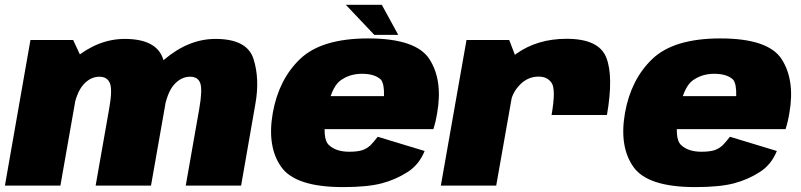

<svg xmlns="http://www.w3.org/2000/svg" viewBox="-33 -756 3264 782"><path d="M-13 0H213L303 -511.5L265 -593H91ZM356.5 0H582L640.5 -332Q658.5 -435 631.2 -516.2Q604 -597.5 475 -597.5Q365.5 -597.5 266.5 -514.5Q167.5 -431.5 153 -349L264.5 -305Q278 -379.5 306.8 -411.5Q335.5 -443.5 371.5 -443.5Q404 -443.5 414.8 -416.8Q425.5 -390 411.5 -312.5ZM723.5 0H949L1007 -332Q1025.5 -434.5 999.5 -516Q973.5 -597.5 844.5 -597.5Q735 -597.5 635.5 -513Q536 -428.5 522.5 -349L634.5 -305Q647.5 -379.5 676.2 -411.5Q705 -443.5 741 -443.5Q773.5 -443.5 782.8 -416.8Q792 -390 778.5 -312.5Z M1364 6 1389.5 -138Q1335.5 -138 1307 -165Q1277.5 -191 1296.5 -295.5Q1314.5 -398 1352 -427Q1390 -455.5 1441.5 -455.5Q1494 -455.5 1519 -431Q1532.5 -413 1531 -364.5H1289.5L1266 -230H1732Q1741.5 -259 1747.5 -295.5Q1771 -429 1716.5 -514.5Q1662 -599.5 1466.5 -599.5Q1277 -599.5 1189.5 -516Q1102.5 -433 1078 -296Q1054 -158.5 1112.5 -76Q1170.5 6 1364 6ZM1389.5 -138 1364 6Q1465 6 1522.5 -9.5Q1579 -24.5 1626.5 -55Q1673.5 -84.5 1696.5 -141L1505.5 -199Q1489 -177.5 1475 -163.5Q1460 -150 1441.5 -144Q1422 -138 1389.5 -138ZM1491.5 -614H1589L1522 -736.5H1375.5Z M2213.5 -287.5H2439Q2466.5 -445.5 2436.2 -521.8Q2406 -598 2274.5 -598Q2156 -598 2070.5 -537.5Q1985 -477 1969 -386.5L2047 -340Q2054.5 -381 2086.2 -412.5Q2118 -444 2160.5 -444Q2197 -444 2214.2 -417.5Q2231.5 -391 2213.5 -287.5ZM1762.5 0H1988L2076.5 -500.5L2041 -593H1867Z M2798.5 6 2824 -138Q2770 -138 2741.5 -165Q2712 -191 2731 -295.5Q2749 -398 2786.5 -427Q2824.5 -455.5 2876 -455.5Q2928.5 -455.5 2953.5 -431Q2967 -413 2965.5 -364.5H2724L2700.5 -230H3166.5Q3176 -259 3182 -295.5Q3205.5 -429 3151 -514.5Q3096.5 -599.5 2901 -599.5Q2711.5 -599.5 2624 -516Q2537 -433 2512.5 -296Q2488.5 -158.5 2547 -76Q2605 6 2798.5 6ZM2824 -138 2798.5 6Q2899.5 6 2957 -9.5Q3013.5 -24.5 3061 -55Q3108 -84.5 3131 -141L2940 -199Q2923.5 -177.5 2909.5 -163.5Q2894.5 -150 2876 -144Q2856.5 -138 2824 -138Z"/></svg>

Font: Anybody Black
Style: Italic
Weight: 900
Italic angle: -10°
Designer: Tyler Finck
Foundry: Etcetera Type Company
Version: Version 1.113;gftools[0.9.25]